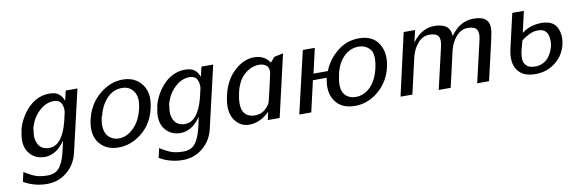

<svg xmlns="http://www.w3.org/2000/svg" viewBox="-50 -870 4297 1436"><g transform="rotate(-10 2099.0 -151.5)"><path d="M96 -237V-245Q118 -332 180 -400.5Q242 -469 327 -478Q353 -480 364 -478Q432 -475 456 -405L474 -480H563L455 -15Q436 74 370 129Q304 184 218 184Q121 184 40 137L56 65Q105 96 141 109Q177 122 231 122Q265 122 289.5 109.5Q314 97 330.5 70.5Q347 44 356.5 16Q366 -12 376 -55L388 -114Q323 -18 234 -18Q157 -18 114.5 -77Q72 -136 96 -237ZM185 -236Q185 -231 186 -228Q173 -174 192.5 -130.5Q212 -87 260 -80Q271 -77 286 -79Q377 -84 421 -248L436 -312Q445 -345 432 -379Q419 -418 370 -418Q310 -418 256.5 -366.5Q203 -315 185 -236Z M620 -237Q623 -249 626 -258Q654 -357 734.5 -422Q815 -487 906 -487Q1001 -487 1052 -419Q1103 -351 1076 -238Q1051 -126 969 -59Q887 8 791 8Q696 8 645 -57Q594 -122 620 -237ZM709 -245 705 -241Q694 -191 698 -157Q703 -109 733 -83.5Q763 -58 805 -58Q865 -58 918 -110.5Q971 -163 991 -253Q1010 -333 980 -379.5Q950 -426 890 -426Q825 -426 777 -376.5Q729 -327 709 -245Z M1127 -237V-245Q1149 -332 1211 -400.5Q1273 -469 1358 -478Q1384 -480 1395 -478Q1463 -475 1487 -405L1505 -480H1594L1486 -15Q1467 74 1401 129Q1335 184 1249 184Q1152 184 1071 137L1087 65Q1136 96 1172 109Q1208 122 1262 122Q1296 122 1320.5 109.5Q1345 97 1361.5 70.5Q1378 44 1387.5 16Q1397 -12 1407 -55L1419 -114Q1354 -18 1265 -18Q1188 -18 1145.5 -77Q1103 -136 1127 -237ZM1216 -236Q1216 -231 1217 -228Q1204 -174 1223.5 -130.5Q1243 -87 1291 -80Q1302 -77 1317 -79Q1408 -84 1452 -248L1467 -312Q1476 -345 1463 -379Q1450 -418 1401 -418Q1341 -418 1287.5 -366.5Q1234 -315 1216 -236Z M1656 -237Q1682 -352 1758 -419Q1815 -470 1880 -479Q1902 -481 1913 -480Q1983 -477 2022 -419L2053 -457L2123 -472L2014 0H1924L1932 -35L1934 -45L1937 -61Q1866 10 1783 10Q1711 10 1669.5 -55Q1628 -120 1656 -237ZM1748 -240Q1747 -238 1747 -234Q1747 -230 1746 -228Q1734 -175 1739 -136Q1744 -91 1771 -71Q1798 -51 1836 -51Q1884 -51 1916.5 -80.5Q1949 -110 1956 -140Q1978 -231 2002 -341Q2008 -368 1993 -395Q1969 -419 1931 -419Q1871 -419 1819.5 -374Q1768 -329 1748 -240Z M2163 0 2273 -471H2364L2321 -283H2430Q2462 -366 2534.5 -425Q2607 -484 2701 -484Q2804 -484 2849.5 -411.5Q2895 -339 2870 -233Q2846 -128 2765.5 -59.5Q2685 9 2586 9Q2484 9 2436.5 -59Q2389 -127 2413 -235H2308L2254 0ZM2508 -245V-240Q2496 -192 2498 -153Q2502 -104 2531.5 -80Q2561 -56 2602 -56Q2666 -56 2714.5 -104.5Q2763 -153 2784 -243Q2806 -345 2774 -384Q2741 -423 2686 -423Q2624 -423 2575.5 -376.5Q2527 -330 2508 -245Z M2932 0 3039 -472H3126L3105 -382Q3173 -473 3265 -477Q3297 -478 3322 -471Q3392 -456 3395 -379Q3466 -480 3570 -480Q3684 -480 3687 -397Q3688 -378 3685.5 -360.5Q3683 -343 3677 -318Q3671 -293 3669 -280L3604 1H3514L3587 -314Q3600 -368 3583.5 -393.5Q3567 -419 3516 -419Q3467 -419 3429.5 -378.5Q3392 -338 3376 -275L3313 0H3222L3295 -315Q3308 -370 3291.5 -394.5Q3275 -419 3224 -419Q3175 -419 3138 -378.5Q3101 -338 3085 -275Q3084 -273 3084 -270L3022 0Z M3804 -212 3864 -472H3952L3915 -311Q3960 -347 4024 -357Q4066 -363 4100 -357Q4163 -347 4185 -293.5Q4207 -240 4193 -176Q4173 -92 4107.5 -41.5Q4042 9 3957 9Q3862 9 3821 -49Q3780 -107 3804 -212ZM3903 -256 3884 -187Q3882 -181 3880 -169Q3869 -107 3888 -80Q3911 -48 3953 -48Q3957 -48 3964 -47.5Q3971 -47 3974 -47Q4013 -50 4044 -73Q4067 -89 4088 -129Q4109 -169 4110 -213Q4110 -230 4107 -248Q4094 -316 4017 -309Q3992 -308 3958.5 -291.5Q3925 -275 3903 -256Z"/></g></svg>

Font: Coval
Style: Book Italic
Weight: 350
Foundry: Context Ltd
Version: Version 001.000